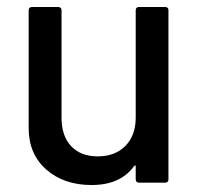

<svg xmlns="http://www.w3.org/2000/svg" viewBox="-20 -529 578 556"><path d="M373 -188V-499Q373 -508.8 382.8 -508.8H458Q467.8 -508.8 467.8 -499V-9.8Q467.8 0 458 0H382.8Q373 0 373 -9.8V-46.9Q373 -52.7 368.2 -47.9Q328.6 6.8 245.1 6.8Q165 6.8 114 -38.1Q63 -83 63 -158.2V-499Q63 -508.8 73.2 -508.8H147.9Q158.2 -508.8 158.2 -499V-188Q158.2 -135.7 185.8 -106Q213.4 -76.2 263.2 -76.2Q313.5 -76.2 343.3 -106.7Q373 -137.2 373 -188Z"/></svg>

Font: Gruenseis Font Medium
Style: Regular
Weight: 500
Designer: Jeremy Tribby
Foundry: Tribby Type
Version: Version 1.408;Glyphs 3.1.2 (3151)